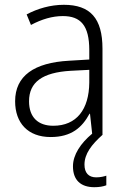

<svg xmlns="http://www.w3.org/2000/svg" viewBox="-20 -561 523 800"><path d="M332 125C332 80 361 42 408 0H407V-358C407 -485 356 -541 246 -541C190 -541 136 -525 91 -501L109 -457C154 -481 198 -494 242 -494C316 -494 352 -455 352 -352V-313L268 -308C122 -300 43 -245 43 -139C43 -49 96 10 191 10C278 10 322 -30 353 -87H355L364 -4C316 36 284 84 284 132C284 189 316 219 373 219C394 219 410 216 423 211V171C414 174 399 178 381 178C349 178 332 159 332 125ZM274 -266 352 -270V-217C351 -105 299 -37 202 -37C139 -37 101 -72 101 -139C101 -219 157 -259 274 -266Z"/></svg>

Font: Noto Sans Malayalam SemiCondensed Light
Style: Regular
Weight: 300
Width: 4
Designer: Jelle Bosma - Monotype Design Team
Foundry: Monotype Imaging Inc.
Version: Version 2.104